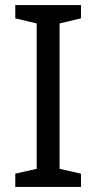

<svg xmlns="http://www.w3.org/2000/svg" viewBox="-20 -734 379 754"><path d="M298 0H40V-52L124 -71V-642L40 -662V-714H298V-662L214 -642V-71L298 -52Z"/></svg>

Font: Noto Sans Hanifi Rohingya
Style: Regular
Weight: 400
Designer: Monotype Design Team and DaltonMaag
Foundry: Google LLC
Version: Version 2.101